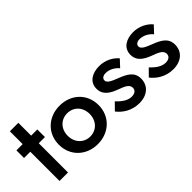

<svg xmlns="http://www.w3.org/2000/svg" viewBox="-6 -1150 1695 1695"><g transform="rotate(-45 841.5 -303.0)"><path d="M5 -460V-365H83V0H189V-365H266V-460H189V-620H83V-460Z M305 -230C305 -89 412 10 553 10C694 10 801 -89 801 -230C801 -372 694 -470 553 -470C412 -470 305 -372 305 -230ZM416 -230C416 -317 475 -375 553 -375C631 -375 690 -317 690 -230C690 -145 631 -85 553 -85C475 -85 416 -145 416 -230Z M925 -152 862 -88C902 -36 972 14 1068 14C1168 14 1232 -43 1232 -130C1232 -213 1169 -245 1091 -275C1036 -297 991 -314 991 -347C991 -372 1013 -386 1045 -386C1090 -386 1136 -361 1165 -325L1225 -389C1188 -434 1123 -470 1047 -470C962 -470 889 -430 889 -345C889 -262 957 -229 1020 -205C1081 -183 1123 -165 1123 -124C1123 -93 1100 -75 1061 -75C1014 -75 971 -103 925 -152Z M1349 -152 1286 -88C1326 -36 1396 14 1492 14C1592 14 1656 -43 1656 -130C1656 -213 1593 -245 1515 -275C1460 -297 1415 -314 1415 -347C1415 -372 1437 -386 1469 -386C1514 -386 1560 -361 1589 -325L1649 -389C1612 -434 1547 -470 1471 -470C1386 -470 1313 -430 1313 -345C1313 -262 1381 -229 1444 -205C1505 -183 1547 -165 1547 -124C1547 -93 1524 -75 1485 -75C1438 -75 1395 -103 1349 -152Z"/></g></svg>

Font: Jost Medium
Style: Regular
Weight: 500
Version: Version 3.710